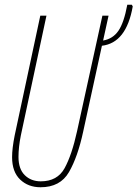

<svg xmlns="http://www.w3.org/2000/svg" viewBox="-20 -780 580 810"><path d="M151 10Q234 10 271 -54Q308 -118 331 -225L410 -587Q513 -599 540 -753L536 -760H517Q503 -684 479.5 -650Q456 -616 415 -609L438 -714H412L305 -226Q283 -126 252.5 -70.5Q222 -15 152 -15Q111 -15 84.5 -41Q58 -67 58 -118Q58 -159 68 -209L176 -714H150L42 -209Q31 -154 31 -117Q31 -55 65 -22.5Q99 10 151 10Z"/></svg>

Font: Noto Sans Display Condensed Thin
Style: Italic
Weight: 250
Width: 3
Italic angle: -12°
Designer: Monotype Design Team
Foundry: Monotype Imaging Inc.
Version: Version 1.900